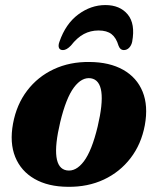

<svg xmlns="http://www.w3.org/2000/svg" viewBox="-20 -725 620 759"><path d="M334 -480Q413 -479.5 467 -449Q521 -418.5 543.8 -362.5Q566.5 -306.5 552.5 -230Q538.5 -155 496.2 -100Q454 -45 390.5 -15.2Q327 14.5 248.5 13.5Q170 13 116.5 -17.8Q63 -48.5 40.2 -104.5Q17.5 -160.5 31.5 -236.5Q45.5 -312 87.5 -367Q129.5 -422 192.8 -451.5Q256 -481 334 -480ZM243.5 -51.5Q280 -45.5 311.5 -87.2Q343 -129 366 -224.5Q408.5 -404 339.5 -415.5Q303.5 -421 272.2 -379.2Q241 -337.5 218 -242Q175.5 -63 243.5 -51.5ZM369.5 -604.5Q338 -604.5 311.5 -590.5Q285 -576.5 260 -544.5Q243 -527 229 -527Q216.5 -527 213 -536.2Q209.5 -545.5 215 -560Q239.5 -631 289.5 -668Q339.5 -705 396.5 -705Q454 -705 484.8 -668Q515.5 -631 502.5 -560Q499.5 -545.5 490.5 -536.2Q481.5 -527 469 -527Q455 -527 448.5 -544.5Q439.5 -575.5 421 -590Q402.5 -604.5 369.5 -604.5Z"/></svg>

Font: Fraunces 9pt S000
Style: Bold Italic
Weight: 700
Italic angle: -16°
Version: Version 1.000; ttfautohint (v1.8.3)